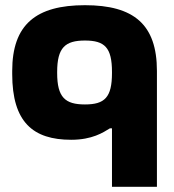

<svg xmlns="http://www.w3.org/2000/svg" viewBox="-20 -529 670 739"><path d="M27 -256V-244C27 -59 107 9 254 9C335 9 377 -19 403 -35H411V190H584V-256C584 -435 495 -509 307 -509C119 -509 27 -435 27 -256ZM200 -248V-252C200 -346 231 -373 307 -373C383 -373 411 -346 411 -252V-248C411 -154 383 -127 307 -127C231 -127 200 -154 200 -248Z"/></svg>

Font: LT Wave Black
Style: Regular
Weight: 900
Designer: Daniel Lyons
Version: Version 2.5 (Glyphs App)